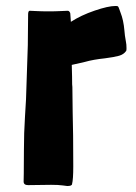

<svg xmlns="http://www.w3.org/2000/svg" viewBox="-20 -619 455 642"><path d="M151 -1 74 0Q59 0 59 -12Q59 -16 59.5 -39Q60 -62 60 -118Q60 -175 63.5 -228Q67 -281 67 -287L73 -468L74 -571Q74 -582 79 -583Q84 -583 101 -582Q118 -581 144 -581Q164 -581 183.5 -582Q203 -583 207 -583Q210 -583 212.5 -579.5Q215 -576 215 -574L217 -546Q251 -568 296.5 -583.5Q342 -599 366 -599Q372 -599 374 -598Q376 -597 378.5 -589.5Q381 -582 383 -577Q393 -552 396 -517Q397 -501 401 -480Q403 -471 403 -458Q403 -450 402 -449Q394 -437 378 -432.5Q362 -428 331 -424Q292 -420 264 -412L220 -402L221 -362Q221 -329 222 -328L223 -243Q225 -177 225 -63Q225 -19 221 -4Q221 3 205 3Q204 3 189.5 1Q175 -1 151 -1Z"/></svg>

Font: Barriecito
Style: Regular
Weight: 400
Designer: Pablo Cosgaya & Sergio Jiménez
Foundry: Pablo Cosgaya & Sergio Jiménez
Version: Version 1.001